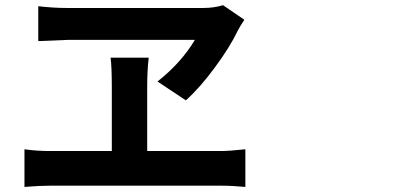

<svg xmlns="http://www.w3.org/2000/svg" viewBox="-20 -739 1540 747"><path d="M738.3 -584H248L128.9 -579.1V-714.8Q188.5 -708 238.3 -708H771.5Q812.5 -708 847.7 -718.8L930.7 -662.1Q913.1 -635.7 905.3 -620.1Q875 -556.6 816.4 -477.1Q757.8 -397.5 703.1 -348.6L592.8 -421.9Q685.5 -495.1 738.3 -584ZM552.7 -151.4H838.9Q871.1 -151.4 934.6 -158.2V-11.7Q883.8 -16.6 838.9 -16.6H175.8Q133.8 -16.6 75.2 -11.7V-158.2Q122.1 -151.4 175.8 -151.4H415V-400.4Q415 -480.5 410.2 -514.6H558.6Q552.7 -465.8 552.7 -399.4Z"/></svg>

Font: Bpmf Zihi Sans Bold
Style: Bold
Weight: 700
Foundry: But Ko
Version: Version 1.320